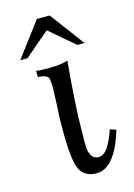

<svg xmlns="http://www.w3.org/2000/svg" viewBox="-110 -751 578 826"><g transform="rotate(-15 179.0 -338.0)"><path d="M346 -143Q298 16 216 16Q155 16 137 -39Q120 -93 123 -247Q124 -269 126.5 -322Q129 -375 129 -389Q129 -403 126 -429Q118 -449 78 -449V-478Q83 -474 137.5 -474.5Q192 -475 219 -485Q201 -278 201 -191Q201 -180 200.5 -161Q200 -142 200 -131.5Q200 -121 200.5 -106.5Q201 -92 203.5 -84Q206 -76 210.5 -67.5Q215 -59 222.5 -54.5Q230 -50 240 -49Q264 -48 283 -75Q302 -102 319 -152ZM310 -539H278L167 -634L56 -539H24L139 -692H196Z"/></g></svg>

Font: GFS Artemisia
Style: Regular
Weight: 400
Designer: Takis Katsoulidis and George D. Matthiopoulos
Foundry: Takis Katsoulidis and George D. Matthiopoulos
Version: Version 1.0